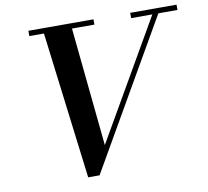

<svg xmlns="http://www.w3.org/2000/svg" viewBox="-83 -842 1026 947"><g transform="rotate(-10 430.0 -368.5)"><path d="M283.5 13 188.5 -750H329.5L392 -129.5L750 -750H780L340.5 13ZM118.5 -723.5V-750H444.5V-723.5ZM628.5 -723.5V-750H860.5V-723.5Z"/></g></svg>

Font: Bodoni Moda 9pt SemiBold
Style: Italic
Weight: 600
Italic angle: -13°
Designer: Owen Earl
Foundry: indestructible type
Version: Version 2.004